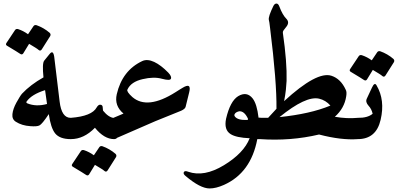

<svg xmlns="http://www.w3.org/2000/svg" viewBox="-20 -769 2242 1082"><path d="M259 -464Q282 -494 287 -437L316 -197Q327 -104 379 -105Q403 -105 412 -83Q421 -59 410 -22Q399 15 379 15Q317 15 291 -17Q266 -48 255 -126Q217 -69 202 -62Q188 -55 151 -58Q103 -61 69 -83Q47 -97 50 -126Q53 -155 72 -190Q82 -208 90 -221Q98 -234 104 -241Q152 -292 225 -333Q217 -412 229 -427ZM234 -261Q158 -237 130 -197Q126 -191 133 -187Q183 -166 245 -183Q243 -199 240 -218.5Q237 -238 234 -261ZM169 -622Q175 -630 186 -627Q206 -620 225 -609Q244 -598 260 -584Q268 -576 263 -566L215 -490Q207 -479 197 -488Q193 -492 179.5 -500.5Q166 -509 144 -522L111 -468Q104 -458 93 -466Q88 -470 69.5 -481Q51 -492 20 -511Q9 -517 17 -528L65 -600Q71 -608 82 -605Q112 -595 138 -576Z M561 -145Q592 -107 623 -104Q651 -101 655 -84Q658 -72 655 -42Q654 -27 650.5 -16.5Q647 -6 644 1Q638 15 623 15Q567 15 515 -49Q453 15 379 15Q358 15 352 -12L343 -53Q340 -69 351 -86Q362 -104 379 -105Q498 -114 525 -164Q534 -179 544 -179Q559 -179 559 -162Q559 -154 560 -150Q561 -146 561 -145ZM540 60Q546 52 557 55Q577 62 596 73Q615 84 631 98Q639 106 634 116L586 192Q578 203 568 194Q564 190 550.5 181.5Q537 173 515 160L482 214Q475 224 464 216Q459 212 440.5 201Q422 190 391 171Q380 165 388 154L436 82Q442 74 453 77Q483 87 509 106Z M1046 -248 1026 -167Q1023 -155 1001 -145Q991 -141 954 -126Q917 -111 855 -86L623 15Q588 15 578 -34Q568 -83 617 -104Q637 -112 651.5 -118.5Q666 -125 676 -129Q623 -173 638 -238Q669 -372 782 -425Q810 -438 849 -420Q887 -402 928 -360Q949 -338 943 -325Q938 -313 893 -325Q847 -338 784 -323Q718 -308 698 -264Q692 -253 726 -222Q811 -149 970 -250Q981 -257 990.5 -263Q1000 -269 1007 -273Q1061 -307 1046 -248Z M1430 15Q1394 205 1242 273Q1197 293 1161 293Q1109 293 1026 223Q1011 211 1016 201Q1021 191 1041 199Q1130 230 1242 162Q1354 94 1387 10Q1312 7 1280 -13Q1241 -37 1254 -100Q1277 -199 1322 -227Q1371 -256 1404 -214Q1428 -183 1437 -106Q1473 -108 1478 -70Q1481 -44 1474 -16Q1467 13 1447 15ZM1377 -101Q1357 -143 1329 -142Q1313 -139 1305 -130Q1297 -120 1304 -112Q1320 -91 1373 -93Q1379 -93 1377 -101Z M1778 -11Q1617 27 1445 15Q1428 13 1418 -14Q1391 -83 1428 -101Q1436 -105 1445 -105H1491L1538 -156Q1540 -306 1502 -611Q1500 -631 1498 -642.5Q1496 -654 1495 -657Q1491 -675 1521 -736Q1528 -749 1538 -749Q1548 -749 1554 -733Q1572 -685 1593 -664Q1613 -644 1595 -620L1578 -598Q1573 -591 1574 -584Q1598 -418 1595 -313Q1594 -291 1591 -262.5Q1588 -234 1581 -199Q1766 -369 1848 -342Q1900 -325 1928 -264Q1932 -257 1932.5 -247.5Q1933 -238 1931 -226Q1921 -159 1867 -111Q1934 -99 1997 -105Q2023 -106 2029 -76Q2044 -3 2008 11Q2004 12 2001.5 13.5Q1999 15 1997 15Q1904 22 1778 -11ZM1778 -213Q1704 -230 1555 -109Q1641 -118 1712.5 -134Q1784 -150 1842 -174Q1816 -204 1778 -213Z M2047 -213 2076 -275Q2091 -308 2102 -288Q2151 -205 2125 -94Q2100 15 1996 15Q1976 15 1967 -19Q1963 -36 1961 -49.5Q1959 -63 1959 -73Q1959 -93 1980 -102Q1988 -105 1996 -105Q2052 -104 2080 -128Q2074 -155 2057 -173Q2038 -194 2047 -213ZM2106 -475Q2112 -483 2123 -480Q2143 -473 2162 -462Q2181 -451 2197 -437Q2205 -429 2200 -419L2152 -343Q2144 -332 2134 -341Q2130 -345 2116.5 -353.5Q2103 -362 2081 -375L2048 -321Q2041 -311 2030 -319Q2025 -323 2006.5 -334Q1988 -345 1957 -364Q1946 -370 1954 -381L2002 -453Q2008 -461 2019 -458Q2049 -448 2075 -429Z"/></svg>

Font: Amiri
Style: Bold
Weight: 700
Designer: Khaled Hosny
Version: Version 0.113